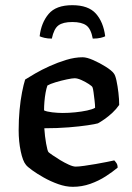

<svg xmlns="http://www.w3.org/2000/svg" viewBox="-20 -721 510 741"><path d="M261 0Q234 0 204.5 -10.5Q175 -21 148.5 -36Q122 -51 103.5 -64.5Q85 -78 80 -85Q68 -99 60 -137Q52 -175 52 -218Q52 -259 55.5 -296.5Q59 -334 65 -364.5Q71 -395 77 -414Q91 -423 116 -437.5Q141 -452 172 -466Q203 -480 236 -490Q269 -500 299 -500Q315 -500 340 -489Q365 -478 388 -463.5Q411 -449 419 -438Q425 -431 429.5 -410Q434 -389 437 -363.5Q440 -338 440 -316Q429 -300 414 -286Q399 -272 384 -261.5Q369 -251 358 -245Q348 -242 318 -237.5Q288 -233 245 -229.5Q202 -226 151 -226Q153 -195 158 -167Q163 -139 167 -134Q170 -131 183 -122Q196 -113 212.5 -103Q229 -93 245.5 -85.5Q262 -78 272 -78Q284 -78 305 -81Q326 -84 349.5 -88Q373 -92 392.5 -96Q412 -100 421 -102Q425 -98 429.5 -91.5Q434 -85 434 -74Q415 -58 388 -40.5Q361 -23 328.5 -11.5Q296 0 261 0ZM222 -285Q245 -285 270 -287.5Q295 -290 316 -294.5Q337 -299 347 -305Q347 -316 345 -333Q343 -350 341 -365Q339 -380 337 -384Q336 -388 323 -396.5Q310 -405 294.5 -412Q279 -419 268 -419Q259 -419 237.5 -414.5Q216 -410 194.5 -403.5Q173 -397 163 -391Q159 -380 156 -363.5Q153 -347 151.5 -329Q150 -311 150 -295Q160 -290 181.5 -287.5Q203 -285 222 -285ZM259 -701Q321 -701 350 -668.5Q379 -636 386 -581Q381 -578 368.5 -575Q356 -572 338 -572Q331 -610 313 -623Q295 -636 259 -636Q223 -636 205.5 -623Q188 -610 180 -572Q164 -572 151.5 -575Q139 -578 133 -581Q139 -633 167.5 -667Q196 -701 259 -701Z"/></svg>

Font: Texturina Medium
Style: Regular
Weight: 500
Designer: Guillermo Torres Carreño
Foundry: Omnibus-Type
Version: Version 1.003